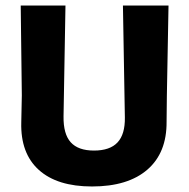

<svg xmlns="http://www.w3.org/2000/svg" viewBox="-20 -665 684 695"><path d="M590 -645 584 -318 583 -225Q584 -112 513.5 -51Q443 10 313 10Q187 10 120.5 -50Q54 -110 57 -222L59 -320L55 -645H217L210 -244Q209 -180 236 -150Q263 -120 320 -120Q378 -120 405.5 -149.5Q433 -179 432 -240L425 -645Z"/></svg>

Font: Alegreya Sans SC ExtraBold
Style: Regular
Weight: 800
Designer: Juan Pablo del Peral
Foundry: Huerta Tipografica
Version: Version 2.007